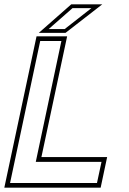

<svg xmlns="http://www.w3.org/2000/svg" viewBox="-32 -868 598 888"><path d="M-12 0 137 -700H278.5L159.5 -141.5H463.5L433.5 0ZM14.5 -21.5H416.5L437.5 -119.5H133.5L252 -678.5H154ZM147.5 -716 297.5 -848H441L271 -716ZM193 -733.5H267L391 -830.5H303.5Z"/></svg>

Font: Tourney ExtraLight
Style: Italic
Weight: 250
Italic angle: -12°
Version: Version 1.015